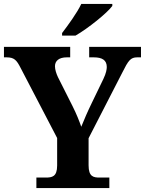

<svg xmlns="http://www.w3.org/2000/svg" viewBox="-20 -951 733 971"><path d="M294 -784V-771H362C425 -807 523 -886 548 -921V-931H391C370 -886 323 -822 294 -784ZM164 0H533V-53H484C453 -53 428 -57 428 -115V-252L598 -583C629 -645 640 -661 674 -661H693V-714H431V-661H454C498 -661 520 -646 520 -612C520 -601 517 -581 503 -552L445 -432C423 -387 405 -345 391 -310C380 -341 368 -372 347 -414L273 -561C265 -578 258 -599 258 -616C258 -643 278 -661 318 -661H335V-714H0V-661H13C52 -661 64 -647 84 -608L269 -253V-114C269 -57 243 -53 211 -53H164Z"/></svg>

Font: Noto Serif Test
Style: Bold
Weight: 700
Version: Version 1.000